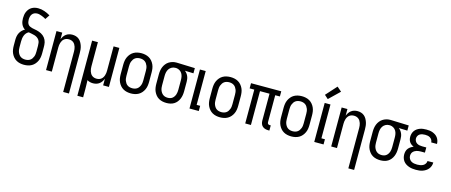

<svg xmlns="http://www.w3.org/2000/svg" viewBox="-54 -1512 5810 2472"><g transform="rotate(15 2850.5 -275.5)"><path d="M237 8Q211 8 185 2.5Q159 -3 136 -16Q113 -29 95.5 -49.5Q78 -70 67 -94Q56 -118 52 -144.5Q48 -171 48 -197V-275Q48 -299 52.5 -322.5Q57 -346 68 -367Q79 -388 96 -405Q113 -422 134 -433Q117 -443 104.5 -458.5Q92 -474 84.5 -492Q77 -510 74 -529.5Q71 -549 71 -569Q71 -591 74.5 -613Q78 -635 87 -655.5Q96 -676 110 -693Q124 -710 143.5 -721.5Q163 -733 184.5 -738Q206 -743 228 -743Q272 -743 313 -728.5Q354 -714 391 -692L352 -633Q339 -641 325 -648Q311 -655 296 -660.5Q281 -666 266 -670Q251 -674 235 -674Q216 -674 197.5 -666.5Q179 -659 167.5 -643.5Q156 -628 151.5 -609Q147 -590 147 -571Q147 -554 150.5 -538Q154 -522 163 -508.5Q172 -495 187.5 -487.5Q203 -480 218.5 -476Q234 -472 250.5 -469.5Q267 -467 283 -463Q299 -459 314.5 -453.5Q330 -448 344 -440.5Q358 -433 371 -422.5Q384 -412 394 -399Q404 -386 411 -371Q418 -356 421.5 -340Q425 -324 426 -307.5Q427 -291 427 -275V-197Q427 -171 423 -144.5Q419 -118 408 -94Q397 -70 379.5 -49.5Q362 -29 339 -16Q316 -3 290 2.5Q264 8 237 8ZM237 -61Q254 -61 270.5 -65Q287 -69 301 -78.5Q315 -88 324.5 -102Q334 -116 340 -131.5Q346 -147 348 -164Q350 -181 350 -197V-275Q350 -295 347 -315Q344 -335 333 -351.5Q322 -368 305 -379Q288 -390 269 -395.5Q250 -401 230.5 -404.5Q211 -408 191 -412Q173 -404 159.5 -388.5Q146 -373 138.5 -354Q131 -335 128 -315Q125 -295 125 -275V-197Q125 -181 127 -164Q129 -147 135 -131.5Q141 -116 150.5 -102Q160 -88 174 -78.5Q188 -69 204.5 -65Q221 -61 237 -61Z M817 215V-323Q817 -339 815 -355Q813 -371 808 -386.5Q803 -402 794.5 -416Q786 -430 773 -440Q760 -450 744.5 -454.5Q729 -459 713 -459Q696 -459 680.5 -454.5Q665 -450 652 -440Q639 -430 630.5 -416Q622 -402 617 -386.5Q612 -371 610 -355Q608 -339 608 -323V0H531V-520H608V-431Q616 -452 628.5 -470.5Q641 -489 659 -502.5Q677 -516 698.5 -522Q720 -528 742 -528Q766 -528 789.5 -521Q813 -514 831.5 -498.5Q850 -483 862 -462Q874 -441 881.5 -418Q889 -395 891.5 -371Q894 -347 894 -323V215Z M1006 215V-520H1083V-197Q1083 -181 1085 -165Q1087 -149 1092 -133.5Q1097 -118 1105.5 -104Q1114 -90 1127 -80Q1140 -70 1155.5 -65.5Q1171 -61 1188 -61Q1204 -61 1219.5 -65.5Q1235 -70 1248 -80Q1261 -90 1269.5 -104Q1278 -118 1283 -133.5Q1288 -149 1290 -165Q1292 -181 1292 -197V-520H1369V0H1292V-89Q1284 -68 1271.5 -49.5Q1259 -31 1241 -17.5Q1223 -4 1201.5 2Q1180 8 1158 8Q1137 8 1117 3Q1097 -2 1080 -13Q1081 17 1082 47Q1083 77 1083 107V215Z M1663 8Q1636 8 1610 2.5Q1584 -3 1561 -16Q1538 -29 1520.5 -49.5Q1503 -70 1492 -94Q1481 -118 1477 -144.5Q1473 -171 1473 -197V-323Q1473 -349 1477 -375.5Q1481 -402 1492 -426Q1503 -450 1520.5 -470.5Q1538 -491 1561 -504Q1584 -517 1610 -522.5Q1636 -528 1663 -528Q1689 -528 1715 -522.5Q1741 -517 1764 -504Q1787 -491 1804.5 -470.5Q1822 -450 1833 -426Q1844 -402 1848 -375.5Q1852 -349 1852 -323V-197Q1852 -171 1848 -144.5Q1844 -118 1833 -94Q1822 -70 1804.5 -49.5Q1787 -29 1764 -16Q1741 -3 1715 2.5Q1689 8 1663 8ZM1663 -61Q1679 -61 1695.5 -65Q1712 -69 1726 -78.5Q1740 -88 1749.5 -102Q1759 -116 1765 -131.5Q1771 -147 1773 -164Q1775 -181 1775 -197V-323Q1775 -339 1773 -356Q1771 -373 1765 -388.5Q1759 -404 1749.5 -418Q1740 -432 1726 -441.5Q1712 -451 1695.5 -455Q1679 -459 1663 -459Q1646 -459 1629.5 -455Q1613 -451 1599 -441.5Q1585 -432 1575.5 -418Q1566 -404 1560 -388.5Q1554 -373 1552 -356Q1550 -339 1550 -323V-197Q1550 -181 1552 -164Q1554 -147 1560 -131.5Q1566 -116 1575.5 -102Q1585 -88 1599 -78.5Q1613 -69 1629.5 -65Q1646 -61 1663 -61Z M2137 8Q2110 8 2084 2.5Q2058 -3 2035 -16Q2012 -29 1995 -49.5Q1978 -70 1967 -94Q1956 -118 1952 -144.5Q1948 -171 1948 -197V-323Q1948 -348 1952 -373.5Q1956 -399 1965.5 -422Q1975 -445 1991 -465.5Q2007 -486 2028 -499.5Q2049 -513 2073.5 -520.5Q2098 -528 2124 -528H2138L2375 -520V-451L2260 -455Q2275 -444 2286.5 -429Q2298 -414 2305.5 -396.5Q2313 -379 2316 -360.5Q2319 -342 2319 -323V-197Q2319 -171 2315 -145.5Q2311 -120 2301 -95.5Q2291 -71 2274.5 -50.5Q2258 -30 2236 -16.5Q2214 -3 2188.5 2.5Q2163 8 2137 8ZM2136 -61Q2153 -61 2169 -65.5Q2185 -70 2197.5 -80Q2210 -90 2219 -104Q2228 -118 2233 -133Q2238 -148 2240 -164.5Q2242 -181 2242 -197V-323Q2242 -346 2238 -369Q2234 -392 2222 -412Q2210 -432 2189.5 -444.5Q2169 -457 2146 -459H2130Q2106 -459 2084 -447Q2062 -435 2048.5 -415Q2035 -395 2030 -371Q2025 -347 2025 -323V-197Q2025 -181 2027 -164.5Q2029 -148 2035 -132Q2041 -116 2050.5 -102.5Q2060 -89 2073.5 -79Q2087 -69 2103.5 -65Q2120 -61 2136 -61Z M2443 0V-520H2520V-69H2567V0Z M2851 8Q2824 8 2798 2.5Q2772 -3 2749 -16Q2726 -29 2708.5 -49.5Q2691 -70 2680 -94Q2669 -118 2665 -144.5Q2661 -171 2661 -197V-323Q2661 -349 2665 -375.5Q2669 -402 2680 -426Q2691 -450 2708.5 -470.5Q2726 -491 2749 -504Q2772 -517 2798 -522.5Q2824 -528 2851 -528Q2877 -528 2903 -522.5Q2929 -517 2952 -504Q2975 -491 2992.5 -470.5Q3010 -450 3021 -426Q3032 -402 3036 -375.5Q3040 -349 3040 -323V-197Q3040 -171 3036 -144.5Q3032 -118 3021 -94Q3010 -70 2992.5 -49.5Q2975 -29 2952 -16Q2929 -3 2903 2.5Q2877 8 2851 8ZM2851 -61Q2867 -61 2883.5 -65Q2900 -69 2914 -78.5Q2928 -88 2937.5 -102Q2947 -116 2953 -131.5Q2959 -147 2961 -164Q2963 -181 2963 -197V-323Q2963 -339 2961 -356Q2959 -373 2953 -388.5Q2947 -404 2937.5 -418Q2928 -432 2914 -441.5Q2900 -451 2883.5 -455Q2867 -459 2851 -459Q2834 -459 2817.5 -455Q2801 -451 2787 -441.5Q2773 -432 2763.5 -418Q2754 -404 2748 -388.5Q2742 -373 2740 -356Q2738 -339 2738 -323V-197Q2738 -181 2740 -164Q2742 -147 2748 -131.5Q2754 -116 2763.5 -102Q2773 -88 2787 -78.5Q2801 -69 2817.5 -65Q2834 -61 2851 -61Z M3495 8Q3474 8 3454 2.5Q3434 -3 3418.5 -16.5Q3403 -30 3396 -50Q3389 -70 3389 -91V-451H3262V0H3186V-451H3124V-520H3527V-451H3465V-91Q3465 -85 3467 -79Q3469 -73 3473 -69Q3477 -65 3483 -63Q3489 -61 3495 -61H3510V8Z M3801 8Q3774 8 3748 2.5Q3722 -3 3699 -16Q3676 -29 3658.5 -49.5Q3641 -70 3630 -94Q3619 -118 3615 -144.5Q3611 -171 3611 -197V-323Q3611 -349 3615 -375.5Q3619 -402 3630 -426Q3641 -450 3658.5 -470.5Q3676 -491 3699 -504Q3722 -517 3748 -522.5Q3774 -528 3801 -528Q3827 -528 3853 -522.5Q3879 -517 3902 -504Q3925 -491 3942.5 -470.5Q3960 -450 3971 -426Q3982 -402 3986 -375.5Q3990 -349 3990 -323V-197Q3990 -171 3986 -144.5Q3982 -118 3971 -94Q3960 -70 3942.5 -49.5Q3925 -29 3902 -16Q3879 -3 3853 2.5Q3827 8 3801 8ZM3801 -61Q3817 -61 3833.5 -65Q3850 -69 3864 -78.5Q3878 -88 3887.5 -102Q3897 -116 3903 -131.5Q3909 -147 3911 -164Q3913 -181 3913 -197V-323Q3913 -339 3911 -356Q3909 -373 3903 -388.5Q3897 -404 3887.5 -418Q3878 -432 3864 -441.5Q3850 -451 3833.5 -455Q3817 -459 3801 -459Q3784 -459 3767.5 -455Q3751 -451 3737 -441.5Q3723 -432 3713.5 -418Q3704 -404 3698 -388.5Q3692 -373 3690 -356Q3688 -339 3688 -323V-197Q3688 -181 3690 -164Q3692 -147 3698 -131.5Q3704 -116 3713.5 -102Q3723 -88 3737 -78.5Q3751 -69 3767.5 -65Q3784 -61 3801 -61Z M4106 0V-520H4183V-69H4230V0ZM4131 -578 4082 -622 4212 -766 4272 -714Z M4618 215V-323Q4618 -339 4616 -355Q4614 -371 4609 -386.5Q4604 -402 4595.5 -416Q4587 -430 4574 -440Q4561 -450 4545.5 -454.5Q4530 -459 4514 -459Q4497 -459 4481.5 -454.5Q4466 -450 4453 -440Q4440 -430 4431.5 -416Q4423 -402 4418 -386.5Q4413 -371 4411 -355Q4409 -339 4409 -323V0H4332V-520H4409V-431Q4417 -452 4429.5 -470.5Q4442 -489 4460 -502.5Q4478 -516 4499.5 -522Q4521 -528 4543 -528Q4567 -528 4590.5 -521Q4614 -514 4632.5 -498.5Q4651 -483 4663 -462Q4675 -441 4682.5 -418Q4690 -395 4692.5 -371Q4695 -347 4695 -323V215Z M4988 8Q4961 8 4935 2.5Q4909 -3 4886 -16Q4863 -29 4846 -49.5Q4829 -70 4818 -94Q4807 -118 4803 -144.5Q4799 -171 4799 -197V-323Q4799 -348 4803 -373.5Q4807 -399 4816.5 -422Q4826 -445 4842 -465.5Q4858 -486 4879 -499.5Q4900 -513 4924.5 -520.5Q4949 -528 4975 -528H4989L5226 -520V-451L5111 -455Q5126 -444 5137.5 -429Q5149 -414 5156.5 -396.5Q5164 -379 5167 -360.5Q5170 -342 5170 -323V-197Q5170 -171 5166 -145.5Q5162 -120 5152 -95.5Q5142 -71 5125.5 -50.5Q5109 -30 5087 -16.5Q5065 -3 5039.5 2.5Q5014 8 4988 8ZM4987 -61Q5004 -61 5020 -65.5Q5036 -70 5048.5 -80Q5061 -90 5070 -104Q5079 -118 5084 -133Q5089 -148 5091 -164.5Q5093 -181 5093 -197V-323Q5093 -346 5089 -369Q5085 -392 5073 -412Q5061 -432 5040.5 -444.5Q5020 -457 4997 -459H4981Q4957 -459 4935 -447Q4913 -435 4899.5 -415Q4886 -395 4881 -371Q4876 -347 4876 -323V-197Q4876 -181 4878 -164.5Q4880 -148 4886 -132Q4892 -116 4901.5 -102.5Q4911 -89 4924.5 -79Q4938 -69 4954.5 -65Q4971 -61 4987 -61Z M5461 8Q5437 8 5414 5Q5391 2 5369 -5.5Q5347 -13 5327 -26Q5307 -39 5293 -58Q5279 -77 5272.5 -99.5Q5266 -122 5266 -146Q5266 -167 5271.5 -187.5Q5277 -208 5290 -224.5Q5303 -241 5320.5 -252.5Q5338 -264 5358 -272Q5341 -279 5326 -290Q5311 -301 5301 -316Q5291 -331 5286.5 -348.5Q5282 -366 5282 -385Q5282 -406 5288 -427Q5294 -448 5306.5 -465.5Q5319 -483 5337 -495.5Q5355 -508 5375.5 -515.5Q5396 -523 5417.5 -525.5Q5439 -528 5461 -528Q5482 -528 5503 -525.5Q5524 -523 5544 -515.5Q5564 -508 5582 -496Q5600 -484 5612.5 -467Q5625 -450 5632 -429Q5639 -408 5639 -387V-384H5562V-385Q5562 -403 5552.5 -418.5Q5543 -434 5528 -443.5Q5513 -453 5495.5 -456Q5478 -459 5461 -459Q5443 -459 5425 -455.5Q5407 -452 5392 -443Q5377 -434 5368 -417.5Q5359 -401 5359 -383Q5359 -365 5368 -348Q5377 -331 5392.5 -321.5Q5408 -312 5426.5 -308.5Q5445 -305 5464 -305H5518V-236H5464Q5449 -236 5435 -234.5Q5421 -233 5407.5 -229Q5394 -225 5382 -217.5Q5370 -210 5360.5 -199.5Q5351 -189 5347 -175Q5343 -161 5343 -147Q5343 -127 5353.5 -108Q5364 -89 5381.5 -78.5Q5399 -68 5419.5 -64.5Q5440 -61 5461 -61Q5481 -61 5500.5 -64.5Q5520 -68 5537.5 -77Q5555 -86 5566.5 -103.5Q5578 -121 5578 -140L5655 -141V-140Q5655 -117 5647.5 -95Q5640 -73 5625.5 -55Q5611 -37 5591.5 -24.5Q5572 -12 5550.5 -4.5Q5529 3 5506.5 5.5Q5484 8 5461 8Z"/></g></svg>

Font: Iosevka QP
Style: Regular
Weight: 400
Designer: Belleve Invis
Foundry: Belleve Invis
Version: Version 20.0.0; ttfautohint (v1.8.4)